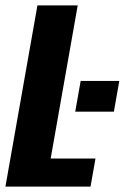

<svg xmlns="http://www.w3.org/2000/svg" viewBox="-46 -695 496 715"><path d="M-25.8 0H291.1L309.6 -104.6H142.7L243.4 -675H93.4ZM254.4 -393.7 234.2 -279.1H378.1L398.3 -393.7Z"/></svg>

Font: Anybody Thin Condensed
Style: Italic
Weight: 100
Width: 3
Italic angle: -10°
Version: Version 1.113;gftools[0.9.25]